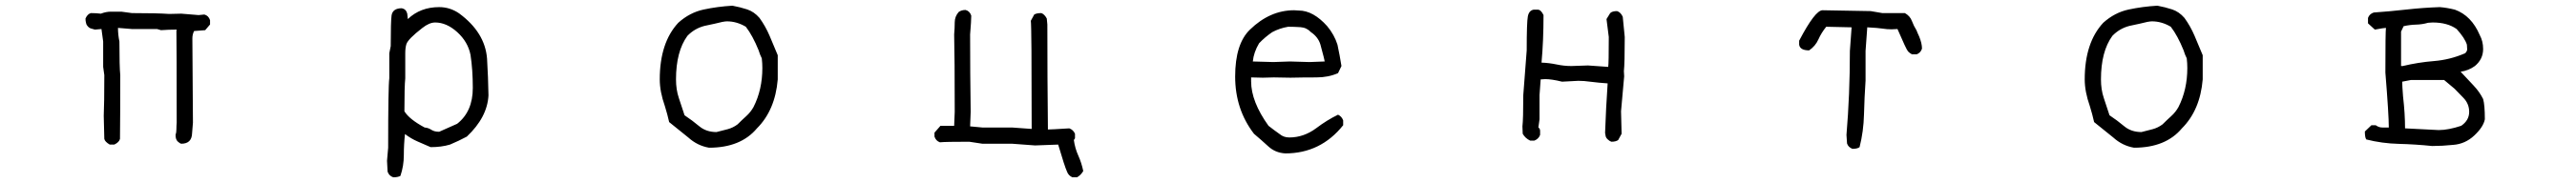

<svg xmlns="http://www.w3.org/2000/svg" viewBox="-20 -508 9040 643"><path d="M381 0H365Q348 -10 346 -20L344 -101Q346 -144 346 -244L342 -273V-362L336 -406L313 -404Q306 -406 299 -408Q292 -410 286 -418Q283 -422 282.5 -425Q282 -428 281 -431.5Q280 -435 280 -443Q287 -459 299 -462Q317 -462 334 -460Q352 -467 369 -467H406L443 -462Q531 -462 574 -459L616 -460L677 -455L697 -457Q712 -453 717 -437V-422L700 -402L661 -399Q655 -387 655 -373L657 -77L654 -40Q653 -3 616 -3Q611 -4 603.5 -11Q596 -18 596 -34Q599 -42 599 -54Q599 -66 600 -77Q600 -343 599 -399L600 -404Q573 -404 545 -402L531 -406H443L394 -410Q394 -386 399 -362Q399 -273 402 -244Q402 -103 401 -20Q398 -8 381 0Z M1521 -45 1584 -73Q1639 -116 1639 -199Q1639 -263 1631 -315Q1622 -361 1584.5 -395Q1547 -429 1507 -429Q1486 -429 1461 -409Q1412 -371 1406 -353Q1402 -340 1402 -321V-233Q1399 -204 1399 -117Q1416 -89 1470 -60Q1483 -59 1493.5 -52Q1504 -45 1521 -45ZM1360 115Q1345 110 1340 95L1338 57L1342 11Q1342 -204 1346 -233V-321L1351 -346Q1351 -433 1354 -454Q1358 -479 1390 -479Q1405 -476 1409 -460L1411 -441Q1455 -483 1521 -483Q1559 -483 1591 -461Q1682 -394 1689 -302Q1693 -236 1694 -173Q1690 -96 1618 -28Q1590 -13 1559 0Q1529 9 1491 9Q1468 -1 1445 -11Q1422 -21 1401 -37Q1397 -1 1397 37Q1397 75 1385 110Q1376 115 1360 115Z M2494 -44 2533 -54Q2552 -59 2568 -71Q2583 -86 2598.5 -100Q2614 -114 2624 -132Q2655 -193 2655 -269Q2655 -286 2653 -303Q2646 -317 2642 -331Q2621 -383 2597 -414Q2565 -433 2531 -433Q2519 -433 2489 -425L2452 -417Q2417 -408 2392 -382Q2352 -327 2352 -229Q2352 -193 2362 -163.5Q2372 -134 2382 -103Q2409 -85 2433.5 -64.5Q2458 -44 2494 -44ZM2468 11Q2427 4 2395 -25L2328 -79Q2322 -106 2313 -135Q2295 -186 2295 -229Q2295 -358 2360 -428Q2400 -464 2449 -474.5Q2498 -485 2550 -488Q2577 -483 2601.5 -475Q2626 -467 2645 -445Q2666 -416 2680.5 -382Q2695 -348 2709 -314V-229Q2700 -121 2636 -57Q2579 11 2468 11Z M3759 115H3743Q3729 109 3724 95Q3716 78 3693 0L3612 3L3531 -3H3427L3381 -10Q3297 -10 3278 -8Q3264 -13 3259 -28V-42L3280 -66H3328L3330 -115Q3330 -307 3328 -387Q3330 -409 3330 -429.5Q3330 -450 3344 -466Q3354 -473 3368 -473Q3383 -469 3388 -453Q3388 -435 3384 -387Q3384 -250 3386 -115L3384 -64L3427 -60H3531L3600 -55Q3600 -417 3597 -435L3609 -457Q3617 -462 3634 -462Q3645 -458 3653 -443L3655 -422Q3655 -237 3657 -53Q3668 -53 3732 -57Q3746 -52 3752 -38V-22L3748 -16Q3752 13 3763.5 38.5Q3775 64 3781 93Q3772 108 3759 115Z M4575 -290 4628 -292Q4628 -297 4613 -352Q4605 -378 4580 -395Q4565 -411 4543.5 -412.5Q4522 -414 4500 -414Q4470 -409 4444 -395Q4419 -378 4398 -356Q4379 -324 4376 -292L4448 -290L4506 -292ZM4490 31Q4455 29 4430.5 6.5Q4406 -16 4380 -38Q4314 -124 4314 -239Q4314 -354 4366 -404Q4436 -472 4521 -472L4537 -471Q4588 -471 4637 -416Q4662 -386 4673 -351Q4681 -314 4687 -276L4675 -251Q4641 -236 4599 -236Q4550 -236 4508 -235L4450 -236L4411 -235L4370 -236V-222Q4370 -151 4431 -66Q4450 -51 4470 -37Q4484 -25 4504 -25Q4555 -25 4599 -58Q4636 -86 4675 -105Q4688 -99 4693 -85V-68Q4614 31 4490 31Z M5634 -10Q5628 -12 5621.5 -18Q5615 -24 5614 -30Q5613 -36 5612 -41Q5615 -128 5621 -215Q5591 -217 5559 -221Q5539 -224 5518 -224L5461 -221Q5425 -230 5402 -230L5386 -229L5382 -174V-89L5378 -60Q5384 -56 5384 -48V-34Q5379 -20 5364 -14H5349Q5332 -22 5323 -38L5322 -64Q5325 -89 5325 -174L5337 -331Q5337 -430 5341 -450.5Q5345 -471 5361 -474H5376Q5387 -474 5396 -455Q5396 -364 5389 -288Q5416 -287 5442 -281.5Q5468 -276 5494 -276L5552 -278L5623 -273Q5625 -285 5625 -378L5617 -441L5630 -462Q5637 -469 5654 -469Q5667 -465 5674 -449L5681 -378Q5681 -285 5678 -258L5679 -240L5668 -117L5670 -38L5658 -16Q5650 -10 5634 -10Z M6480 15Q6465 9 6461 -4L6459 -34Q6471 -175 6471 -329L6477 -412L6388 -414Q6371 -393 6360.5 -369.5Q6350 -346 6328 -331Q6296 -331 6293 -351V-365Q6349 -472 6375 -472L6544 -469L6585 -462H6664Q6682 -452 6688.5 -434.5Q6695 -417 6705 -401Q6707 -395 6714 -380Q6724 -356 6724 -337Q6719 -322 6705 -317H6689Q6681 -321 6675 -327.5Q6669 -334 6638 -406L6617 -405Q6601 -405 6585.5 -407.5Q6570 -410 6532 -412L6526 -329V-225Q6522 -166 6520.5 -106Q6519 -46 6505 9Q6497 15 6480 15Z M7494 -44 7533 -54Q7552 -59 7568 -71Q7583 -86 7598.5 -100Q7614 -114 7624 -132Q7655 -193 7655 -269Q7655 -286 7653 -303Q7646 -317 7642 -331Q7621 -383 7597 -414Q7565 -433 7531 -433Q7519 -433 7489 -425L7452 -417Q7417 -408 7392 -382Q7352 -327 7352 -229Q7352 -193 7362 -163.5Q7372 -134 7382 -103Q7409 -85 7433.5 -64.5Q7458 -44 7494 -44ZM7468 11Q7427 4 7395 -25L7328 -79Q7322 -106 7313 -135Q7295 -186 7295 -229Q7295 -358 7360 -428Q7400 -464 7449 -474.5Q7498 -485 7550 -488Q7577 -483 7601.5 -475Q7626 -467 7645 -445Q7666 -416 7680.5 -382Q7695 -348 7709 -314V-229Q7700 -121 7636 -57Q7579 11 7468 11Z M8411 -276Q8465 -289 8521 -293.5Q8577 -298 8630 -321Q8637 -328 8637 -335L8636 -351Q8629 -374 8600 -406Q8568 -429 8516 -429L8500 -428Q8479 -422 8457.5 -421.5Q8436 -421 8414 -416L8405 -397V-276ZM8537 -51Q8571 -51 8616 -66Q8644 -85 8644 -115Q8644 -144 8623 -165L8593 -196L8556 -227H8440L8409 -221Q8409 -207 8412 -169Q8419 -109 8419 -57ZM8514 5Q8456 -1 8397 -2.5Q8338 -4 8283 -18Q8278 -25 8278 -46L8301 -68H8316Q8327 -60 8339 -60H8362Q8362 -105 8350 -253Q8350 -397 8352 -410Q8345 -410 8313 -404L8289 -426V-445Q8294 -459 8309 -464Q8366 -468 8424 -474.5Q8482 -481 8541 -483Q8566 -481 8594 -474Q8652 -453 8681 -385Q8693 -363 8693 -336Q8693 -300 8664 -276Q8642 -260 8614 -256Q8638 -230 8659 -208Q8680 -186 8693 -160Q8699 -139 8699 -89Q8694 -62 8662 -32Q8630 -2 8588 1Q8550 5 8514 5Z"/></svg>

Font: Yozai
Style: Regular
Weight: 400
Designer: LXGW / Y.OzVox
Foundry: LXGW / Y.OzVox
Version: Version 0.861;October 22, 2024